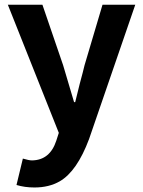

<svg xmlns="http://www.w3.org/2000/svg" viewBox="-20 -580 613 824"><path d="M127.9 224.6Q85.9 224.6 50.8 213.9L78.1 100.6Q104.5 108.4 117.2 108.4Q194.3 107.4 221.7 23.4L232.4 -9.8L13.7 -559.6H162.1L251 -299.8Q257.8 -277.3 297.9 -141.6H302.7Q308.6 -168 322.3 -220.7Q336.9 -274.4 342.8 -299.8L419.9 -559.6H560.5L362.3 16.6Q310.5 155.3 236.3 198.2Q190.4 224.6 127.9 224.6Z"/></svg>

Font: Taipei Sans TC Beta
Style: Bold
Weight: 700
Designer: JT Foundry
Foundry: JT Foundry
Version: Version 1.000